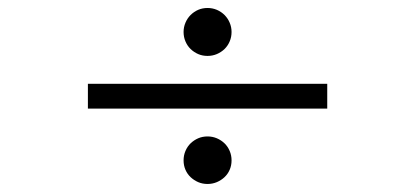

<svg xmlns="http://www.w3.org/2000/svg" viewBox="-20 -541 1040 481"><path d="M560.1 -139.2Q560.1 -126.5 555.4 -115.7Q550.8 -105 542.5 -97.2Q534.2 -89.4 523.2 -84.7Q512.2 -80.1 500 -80.1Q487.3 -80.1 476.6 -84.7Q465.8 -89.4 457.5 -97.2Q449.2 -105 444.6 -115.7Q439.9 -126.5 439.9 -139.2Q439.9 -151.9 444.6 -162.8Q449.2 -173.8 457.5 -181.9Q465.8 -189.9 476.6 -194.6Q487.3 -199.2 500 -199.2Q512.2 -199.2 523.2 -194.6Q534.2 -189.9 542.5 -181.9Q550.8 -173.8 555.4 -162.8Q560.1 -151.9 560.1 -139.2ZM200.2 -269V-331.1H799.8V-269ZM560.1 -460.9Q560.1 -448.2 555.4 -437.3Q550.8 -426.3 542.5 -418.2Q534.2 -410.2 523.2 -405.5Q512.2 -400.9 500 -400.9Q487.3 -400.9 476.6 -405.5Q465.8 -410.2 457.5 -418.2Q449.2 -426.3 444.6 -437.3Q439.9 -448.2 439.9 -460.9Q439.9 -473.1 444.6 -484.1Q449.2 -495.1 457.5 -503.4Q465.8 -511.7 476.6 -516.4Q487.3 -521 500 -521Q512.2 -521 523.2 -516.4Q534.2 -511.7 542.5 -503.4Q550.8 -495.1 555.4 -484.1Q560.1 -473.1 560.1 -460.9Z"/></svg>

Font: BabelStone Ogham Lithic
Style: Regular
Weight: 400
Designer: Andrew West
Foundry: BabelStone
Version: Version 1.02 March 14, 2022